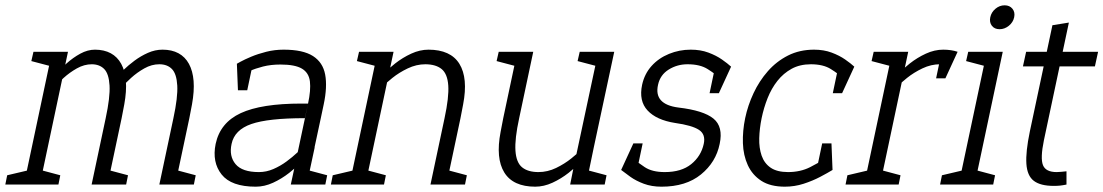

<svg xmlns="http://www.w3.org/2000/svg" viewBox="-57 -695 4155 723"><path d="M134 -350 109 -360Q109 -360 120 -375Q131 -390 150 -412Q169 -434 193.5 -456Q218 -478 245.5 -493Q273 -508 301 -508L289 -453Q260 -453 232.5 -437.5Q205 -422 182.5 -401.5Q160 -381 147 -365.5Q134 -350 134 -350ZM341 -250Q358 -329 355.5 -373Q353 -417 335.5 -435Q318 -453 288 -453L300 -508Q335 -508 360 -494.5Q385 -481 399.5 -454.5Q414 -428 417 -390Q420 -352 411 -302L401 -250ZM388 -350 370 -390Q370 -390 380 -402Q390 -414 408 -431.5Q426 -449 449.5 -466.5Q473 -484 500 -496Q527 -508 555 -508L543 -453Q514 -453 486.5 -437.5Q459 -422 436.5 -401.5Q414 -381 401 -365.5Q388 -350 388 -350ZM33 0 139 -500H199L93 0ZM288 0 341 -250H401L348 0ZM543 0 596 -250H656L603 0ZM596 -250Q613 -329 610.5 -373Q608 -417 590.5 -435Q573 -453 543 -453L555 -508Q590 -508 615 -494.5Q640 -481 654.5 -454.5Q669 -428 672 -390Q675 -352 666 -302L656 -250ZM-37 0 -30 -35 55 -55 43 0ZM83 0 95 -55 170 -35 163 0ZM593 0 605 -55 680 -35 673 0ZM137 -445 61 -465 69 -500H149ZM338 0 350 -55 425 -35 418 0Z M906 8Q814 8 777.5 -38Q741 -84 755 -153Q772 -233 849.5 -269Q927 -305 1078 -305H1103L1091 -250Q953 -250 889.5 -228Q826 -206 815 -153Q805 -107 830 -77Q855 -47 918 -47ZM853 -413 835 -455Q835 -455 849.5 -463Q864 -471 889 -481.5Q914 -492 945.5 -500Q977 -508 1011 -508L999 -452Q963 -452 933.5 -444.5Q904 -437 883.5 -427.5Q863 -418 853 -413ZM1151 -250 1103 -305Q1114 -356 1110 -388.5Q1106 -421 1080 -436.5Q1054 -452 999 -452L1011 -508Q1084 -508 1121.5 -484Q1159 -460 1167.5 -414Q1176 -368 1162 -302ZM1100 -160 1128 -140Q1128 -140 1115.5 -125Q1103 -110 1081.5 -88Q1060 -66 1032 -44Q1004 -22 971.5 -7Q939 8 906 8L918 -47Q946 -47 972.5 -58.5Q999 -70 1022 -87Q1045 -104 1062.5 -120.5Q1080 -137 1090 -148.5Q1100 -160 1100 -160ZM1107 -45 1051 -60 1103 -305 1151 -250ZM1051 -60 1128 -140 1098 0H1038ZM1088 0 1100 -55 1175 -35 1168 0ZM874 -355H839L835 -455H895Z M1677 -250H1617Q1634 -329 1631 -373Q1628 -417 1606 -435Q1584 -453 1544 -453L1556 -508Q1640 -508 1673 -454.5Q1706 -401 1687 -302ZM1365 -500H1425L1319 0H1259ZM1617 -250H1677L1624 0H1564ZM1365 -350 1335 -360Q1335 -360 1347.5 -375Q1360 -390 1381.5 -412Q1403 -434 1431 -456Q1459 -478 1491.5 -493Q1524 -508 1557 -508L1545 -453Q1511 -453 1478.5 -437.5Q1446 -422 1420.5 -401.5Q1395 -381 1380 -365.5Q1365 -350 1365 -350ZM1363 -445 1287 -465 1295 -500H1375ZM1309 0 1321 -55 1396 -35 1389 0ZM1189 0 1196 -35 1281 -55 1269 0ZM1614 0 1626 -55 1701 -35 1694 0Z M1838 -250H1898Q1881 -172 1884 -127.5Q1887 -83 1909 -65Q1931 -47 1971 -47L1959 8Q1875 8 1842 -45.5Q1809 -99 1828 -198ZM2179 -140 2102 -60 2196 -500H2256ZM1898 -250H1838L1891 -500H1951ZM2102 -60 2179 -140 2150 0H2090ZM2150 -150 2179 -140Q2179 -140 2167 -125Q2155 -110 2133.5 -88Q2112 -66 2084 -44Q2056 -22 2023.5 -7Q1991 8 1958 8L1970 -47Q2005 -47 2037 -62.5Q2069 -78 2094.5 -98.5Q2120 -119 2135 -134.5Q2150 -150 2150 -150ZM2140 0 2152 -55 2227 -35 2220 0ZM1889 -445 1813 -465 1821 -500H1901ZM2194 -445 2118 -465 2126 -500H2206Z M2434 8 2446 -47Q2509 -47 2546 -77Q2583 -107 2593 -153Q2601 -189 2575 -206Q2549 -223 2485 -232L2498 -290Q2592 -279 2629.5 -248.5Q2667 -218 2653 -153Q2639 -84 2582.5 -38Q2526 8 2434 8ZM2544 -508 2532 -453Q2493 -453 2461 -433Q2429 -413 2421 -376Q2404 -302 2498 -290L2485 -232Q2415 -243 2381.5 -279Q2348 -315 2361 -376Q2370 -417 2396.5 -446.5Q2423 -476 2462 -492Q2501 -508 2544 -508ZM2282 -55 2326 -99Q2343 -84 2371 -65.5Q2399 -47 2446 -47L2434 8Q2397 8 2367.5 -3Q2338 -14 2317 -29Q2296 -44 2282 -55ZM2652 -402Q2636 -417 2607.5 -435Q2579 -453 2532 -453L2544 -508Q2581 -508 2610.5 -497Q2640 -486 2661.5 -471Q2683 -456 2696 -444ZM2363 -155 2342 -55H2282L2328 -155ZM2615 -344 2636 -444H2696L2650 -344Z M2899 8Q2844 8 2810 -14Q2776 -36 2759 -73Q2742 -110 2740.5 -156Q2739 -202 2749 -250Q2759 -298 2780.5 -344Q2802 -390 2834.5 -427Q2867 -464 2910.5 -486Q2954 -508 3009 -508L2997 -453Q2955 -453 2924 -436Q2893 -419 2870.5 -390.5Q2848 -362 2833.5 -325.5Q2819 -289 2811 -250Q2803 -211 2802 -174.5Q2801 -138 2811 -109Q2821 -80 2845 -63.5Q2869 -47 2911 -47ZM2898 8 2910 -47Q2957 -47 2993.5 -65.5Q3030 -84 3052 -99L3078 -55Q3060 -44 3031.5 -29Q3003 -14 2969 -3Q2935 8 2898 8ZM3116 -402Q3100 -417 3071.5 -435Q3043 -453 2996 -453L3008 -508Q3045 -508 3074.5 -497Q3104 -486 3125.5 -471Q3147 -456 3160 -444ZM3039 -155H3074L3078 -55H3018ZM3079 -344 3100 -444H3160L3114 -344Z M3482 -453 3494 -508ZM3303 -500H3363L3257 0H3197ZM3521 -448Q3513 -450 3503 -451.5Q3493 -453 3482 -453L3494 -508Q3510 -508 3523.5 -506Q3537 -504 3549 -500ZM3303 -350 3273 -360Q3273 -360 3285.5 -375Q3298 -390 3319.5 -412Q3341 -434 3369 -456Q3397 -478 3429.5 -493Q3462 -508 3495 -508L3483 -453Q3449 -453 3416.5 -437.5Q3384 -422 3358.5 -401.5Q3333 -381 3318 -365.5Q3303 -350 3303 -350ZM3301 -445 3225 -465 3233 -500H3313ZM3127 0 3134 -35 3219 -55 3207 0ZM3247 0 3259 -55 3334 -35 3327 0ZM3468 -400 3489 -500H3549L3503 -400Z M3553 0 3659 -500H3719L3613 0ZM3707 -585Q3688 -585 3678 -598Q3668 -611 3672 -630Q3676 -649 3691.5 -662Q3707 -675 3726 -675Q3745 -675 3755.5 -662Q3766 -649 3762 -630Q3758 -611 3742 -598Q3726 -585 3707 -585ZM3657 -445 3581 -465 3589 -500H3669ZM3483 0 3490 -35 3575 -55 3563 0ZM3603 0 3615 -55 3690 -35 3683 0Z M3795 -445 3807 -500H4078L4066 -445ZM3959 -50V0Q3944 3 3934 4Q3924 5 3911 5Q3861 5 3836 -14Q3811 -33 3808 -78Q3805 -123 3821 -200L3906 -600L3968 -610L3874 -167Q3860 -99 3870.5 -73Q3881 -47 3922 -47Q3931 -47 3939.5 -48Q3948 -49 3959 -50Z"/></svg>

Font: Epunda Slab Light
Style: Italic
Weight: 300
Italic angle: -12°
Designer: Simon Atzbach
Foundry: typofactur
Version: Version 1.102